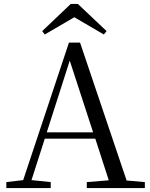

<svg xmlns="http://www.w3.org/2000/svg" viewBox="-20 -949 758 969"><path d="M373 -929H337L193 -792L206 -775L355 -862L504 -775L518 -792ZM332 -643 450 -281H216ZM418 0H711V-30L619 -38L384 -734H328L97 -40L12 -30V0H236V-30L139 -40L206 -249H461L529 -39L418 -30Z"/></svg>

Font: Noto Serif CJK TC
Style: Regular
Weight: 400
Designer: Ryoko NISHIZUKA 西塚涼子 (kana & ideographs); Frank Grießhammer (Latin, Greek & Cyrillic); Wenlong ZHANG 张文龙 (bopomofo); San
Foundry: Adobe
Version: Version 2.001;hotconv 1.1.0;makeotfexe 2.6.0